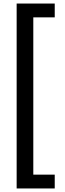

<svg xmlns="http://www.w3.org/2000/svg" viewBox="-20 -820 367 1084"><path d="M74 244V-800H289V-722H168V166H289V244Z"/></svg>

Font: Noto Sans Malayalam Condensed Medium
Style: Regular
Weight: 500
Width: 3
Designer: Jelle Bosma - Monotype Design Team
Foundry: Monotype Imaging Inc.
Version: Version 2.104; ttfautohint (v1.8.4.7-5d5b)